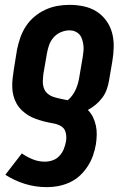

<svg xmlns="http://www.w3.org/2000/svg" viewBox="-20 -548 540 791"><path d="M173 223Q126 223 82.5 209.5Q39 196 2 172L70 84Q90 98 114 108Q138 118 165 118Q181 118 197 112.5Q213 107 225 94Q237 81 243 65.5Q249 50 252 34Q255 15 250.5 -2.5Q246 -20 231 -28.5Q216 -37 198 -40Q180 -43 162.5 -47.5Q145 -52 128 -58Q111 -64 96.5 -73Q82 -82 69.5 -94Q57 -106 48.5 -121Q40 -136 35.5 -153Q31 -170 30.5 -188.5Q30 -207 32 -225.5Q34 -244 37 -262L50 -343Q55 -368 63.5 -392.5Q72 -417 86.5 -439.5Q101 -462 122 -479.5Q143 -497 167 -508Q191 -519 216 -523.5Q241 -528 266 -528Q296 -528 324.5 -522Q353 -516 376.5 -501.5Q400 -487 417 -464Q434 -441 441.5 -413.5Q449 -386 448.5 -356Q448 -326 443 -297L429 -215Q426 -197 419.5 -179Q413 -161 401.5 -145.5Q390 -130 374.5 -117Q359 -104 342 -95Q355 -82 363 -65.5Q371 -49 375 -30.5Q379 -12 378.5 7.5Q378 27 375 47Q371 70 363 93Q355 116 341 137.5Q327 159 308.5 176Q290 193 267 203.5Q244 214 220.5 218.5Q197 223 173 223ZM259 -135Q270 -144 278.5 -156Q287 -168 292.5 -180.5Q298 -193 301.5 -206Q305 -219 307 -232L321 -314Q323 -326 324 -338.5Q325 -351 323.5 -362.5Q322 -374 318.5 -385.5Q315 -397 307.5 -405.5Q300 -414 289.5 -418.5Q279 -423 266 -423Q249 -423 231 -415.5Q213 -408 200.5 -393.5Q188 -379 182 -361.5Q176 -344 173 -326L159 -245Q157 -230 156.5 -214.5Q156 -199 160.5 -185.5Q165 -172 176 -162.5Q187 -153 201 -148.5Q215 -144 230 -141Q245 -138 259 -135Z"/></svg>

Font: Iosevka Term Curly XBd Obl
Style: Regular
Weight: 800
Italic angle: -9°
Designer: Belleve Invis
Foundry: Belleve Invis
Version: Version 32.3.0